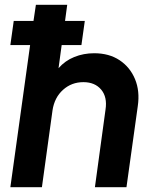

<svg xmlns="http://www.w3.org/2000/svg" viewBox="-20 -777 633 797"><path d="M23 0 105 -590H23L37 -690H119L129 -757H259L250 -690H332L318 -590H236L223 -494Q250 -525 288.5 -540.5Q327 -556 371 -556Q433 -556 476.5 -527Q520 -498 540.5 -448.5Q561 -399 552 -337L505 0H374L418 -322Q426 -374 400 -405Q374 -436 326 -436Q277 -436 241.5 -404Q206 -372 198 -319L154 0Z"/></svg>

Font: Plus Jakarta Sans
Style: Bold Italic
Weight: 700
Italic angle: -8°
Designer: Gumpita Rahayu
Foundry: Tokotype
Version: Version 2.071; ttfautohint (v1.8.4.7-5d5b);gftools[0.9.29]